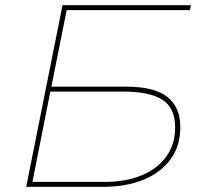

<svg xmlns="http://www.w3.org/2000/svg" viewBox="-20 -720 788 740"><path d="M81 0 221 -700H716L712 -681H237L178 -386H466Q575 -386 625 -346.5Q675 -307 675 -230Q675 -157 637 -105.5Q599 -54 532.5 -27Q466 0 378 0ZM174 -367 105 -19H386Q465 -19 525.5 -44Q586 -69 620.5 -116Q655 -163 655 -229Q655 -304 606 -335.5Q557 -367 455 -367Z"/></svg>

Font: Montserrat Thin
Style: Italic
Weight: 100
Italic angle: -11.3°
Designer: Julieta Ulanovsky
Foundry: Julieta Ulanovsky
Version: Version 9.000; ttfautohint (v1.8.4.7-5d5b)